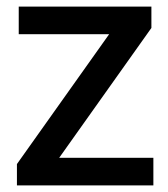

<svg xmlns="http://www.w3.org/2000/svg" viewBox="-20 -564 512 584"><path d="M160 -84H446.5V0H31.5V-65L312 -460H37V-544H440.5V-479Z"/></svg>

Font: Encode Sans Medium
Style: Regular
Weight: 500
Designer: Multiple Designers
Foundry: Impallari Type
Version: Version 2.000